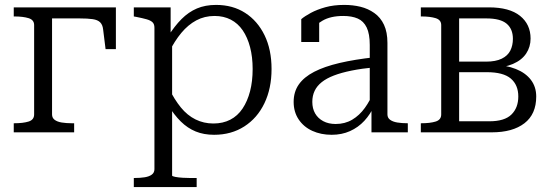

<svg xmlns="http://www.w3.org/2000/svg" viewBox="-20 -539 2253 782"><path d="M119 -73V-437Q119 -458 96.5 -465Q74 -472 38 -472H36V-509H192V-73Q192 -59 202.5 -51Q213 -43 231.5 -40Q250 -37 273 -37H282V0H36V-37H38Q74 -37 96.5 -44Q119 -51 119 -73ZM158 -464V-509H452V-339H410L400 -419Q398 -438 388 -448Q378 -458 357.5 -461Q337 -464 304 -464Z M781 223H525V186H527Q551 186 569.5 183Q588 180 598.5 172Q609 164 609 150V-426Q609 -441 601 -448.5Q593 -456 577 -460.5Q561 -465 536 -470L525 -472V-509H675V-381L681 -373V176Q681 179 694 181.5Q707 184 724 185Q741 186 754 186H781ZM852 10Q810 10 777 -3.5Q744 -17 716.5 -44Q689 -71 664 -112L667 -181Q690 -134 716.5 -101.5Q743 -69 776.5 -52.5Q810 -36 849 -36Q888 -36 918 -51.5Q948 -67 968 -97Q988 -127 998.5 -167.5Q1009 -208 1009 -258Q1009 -307 998.5 -347Q988 -387 968.5 -415.5Q949 -444 920 -459Q891 -474 854 -474Q813 -474 779.5 -456Q746 -438 718.5 -405Q691 -372 667 -324L664 -390Q691 -433 719.5 -461.5Q748 -490 782 -504.5Q816 -519 860 -519Q928 -519 978.5 -486.5Q1029 -454 1057.5 -395.5Q1086 -337 1086 -258Q1086 -179 1057 -118.5Q1028 -58 975 -24Q922 10 852 10Z M1507 -306V-265Q1454 -260 1412 -251.5Q1370 -243 1340 -231.5Q1310 -220 1290.5 -204.5Q1271 -189 1261.5 -169Q1252 -149 1252 -124Q1252 -97 1263.5 -77Q1275 -57 1296.5 -45.5Q1318 -34 1347 -34Q1385 -34 1414.5 -51.5Q1444 -69 1466 -99.5Q1488 -130 1503 -168L1505 -110Q1489 -74 1464 -47Q1439 -20 1405.5 -5Q1372 10 1331 10Q1287 10 1252 -6Q1217 -22 1196.5 -52.5Q1176 -83 1176 -124Q1176 -165 1197 -195Q1218 -225 1259.5 -246.5Q1301 -268 1363 -282.5Q1425 -297 1507 -306ZM1493 0V-107L1486 -109V-356Q1486 -401 1473.5 -427Q1461 -453 1437 -463.5Q1413 -474 1378 -474Q1326 -474 1293 -454.5Q1260 -435 1241 -408Q1239 -418 1242 -427Q1245 -436 1250 -444Q1255 -452 1262.5 -457Q1270 -462 1280 -464V-368H1207V-461Q1221 -473 1246 -486.5Q1271 -500 1305 -509.5Q1339 -519 1382 -519Q1417 -519 1448 -511.5Q1479 -504 1504.5 -486Q1530 -468 1544 -438Q1558 -408 1558 -364V-73Q1558 -59 1569 -51Q1580 -43 1598.5 -40Q1617 -37 1640 -37H1641V0Z M1694 -509H1971Q2055 -509 2098 -474.5Q2141 -440 2141 -382Q2141 -348 2123 -321Q2105 -294 2069 -278.5Q2033 -263 1980 -262L2010 -284V-254L1985 -276Q2041 -274 2081 -258Q2121 -242 2142.5 -213.5Q2164 -185 2164 -146Q2164 -74 2116 -37Q2068 0 1983 0H1694V-37H1696Q1732 -37 1754.5 -44Q1777 -51 1777 -73V-437Q1777 -458 1754.5 -465Q1732 -472 1696 -472H1694ZM1850 -45H1973Q2035 -45 2063 -72.5Q2091 -100 2091 -146Q2091 -193 2060.5 -219Q2030 -245 1963 -245H1837V-288H1960Q1999 -288 2023.5 -300Q2048 -312 2058.5 -333Q2069 -354 2069 -381Q2069 -421 2043.5 -442.5Q2018 -464 1961 -464H1850Z"/></svg>

Font: Roboto Serif 36pt Light
Style: Regular
Weight: 300
Designer: Greg Gazdowicz
Foundry: Commercial Type
Version: Version 1.008